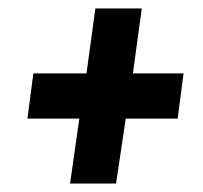

<svg xmlns="http://www.w3.org/2000/svg" viewBox="-20 -559 482 455"><path d="M295 -385H415L401 -278H278L255 -124H146L168 -278H45L59 -385H185L206 -539H316Z"/></svg>

Font: Fira Sans Compressed SemiBold
Style: Italic
Weight: 600
Width: 1
Italic angle: -8°
Designer: bBox Type GmbH & Carrois Corporate GbR & Edenspiekermann AG
Foundry: bBox Type GmbH & Carrois Corporate GbR & Edenspiekermann AG
Version: Version 4.301